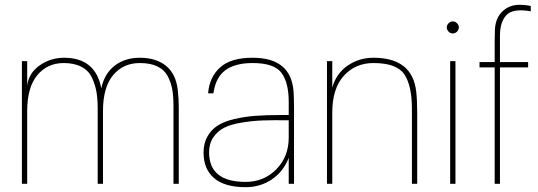

<svg xmlns="http://www.w3.org/2000/svg" viewBox="-20 -764 2234 798"><path d="M246 -524Q377 -524 401 -397Q414 -458 456.5 -491Q499 -524 561 -524Q629 -524 670.5 -490Q712 -456 719 -388Q723 -352 723 -322V0H701V-323Q701 -363 696 -392Q691 -421 677 -447.5Q663 -474 634 -488Q605 -502 561 -502Q492 -502 450 -451.5Q408 -401 408 -302V0H386V-313Q386 -352 381 -381.5Q376 -411 362.5 -440.5Q349 -470 319 -486Q289 -502 245 -502Q177 -502 135 -451.5Q93 -401 93 -302V0H71V-510H93V-407Q99 -460 144.5 -492Q190 -524 246 -524Z M1030 -524Q1189 -524 1200 -385Q1202 -358 1202 -316V0H1180V-108Q1158 -51 1110 -18.5Q1062 14 1001 14Q914 14 870 -23.5Q826 -61 826 -130Q826 -168 842 -196.5Q858 -225 884.5 -242Q911 -259 953 -269Q995 -279 1040.5 -282.5Q1086 -286 1146 -286H1180V-341Q1180 -420 1150 -461Q1120 -502 1030 -502Q957 -502 916.5 -472Q876 -442 867 -376H845Q850 -443 894.5 -483.5Q939 -524 1030 -524ZM849 -131Q849 -8 1001 -8Q1077 -8 1128.5 -60.5Q1180 -113 1180 -192V-264Q1117 -265 1073.5 -263.5Q1030 -262 984.5 -254.5Q939 -247 911.5 -233Q884 -219 866.5 -193Q849 -167 849 -131Z M1532 -524Q1695 -524 1710 -382Q1714 -346 1714 -296V0H1692V-312Q1692 -408 1660.5 -455Q1629 -502 1532 -502Q1457 -502 1409 -449Q1361 -396 1361 -296V0H1339V-510H1361V-400Q1377 -458 1424.5 -491Q1472 -524 1532 -524Z M1873 -510V0H1851V-510ZM1844.5 -632.5Q1837 -640 1837 -650Q1837 -660 1844.5 -667.5Q1852 -675 1862 -675Q1872 -675 1879.5 -667.5Q1887 -660 1887 -650Q1887 -640 1879.5 -632.5Q1872 -625 1862 -625Q1852 -625 1844.5 -632.5Z M2139 -744Q2163 -744 2186 -739V-717Q2112 -730 2085 -701.5Q2058 -673 2058 -616V-506H2175V-484H2058V0H2036V-484H1973V-506H2036V-596Q2036 -621 2037 -642Q2040 -690 2068.5 -717Q2097 -744 2139 -744Z"/></svg>

Font: Nacelle Thin
Style: Regular
Weight: 100
Designer: Sora Sagano
Foundry: Sora Sagano
Version: Version 1.000;FEAKit 1.0